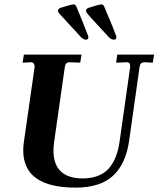

<svg xmlns="http://www.w3.org/2000/svg" viewBox="-20 -846 723 876"><path d="M86 -160Q86 -178 89 -199L138 -541V-543Q138 -551 133.5 -556.5Q129 -562 122 -562L83 -560L89 -597H352L346 -560L298 -562Q279 -562 276 -542L227 -199Q224 -178 224 -159Q224 -95 258 -63.5Q292 -32 356 -32Q435 -32 475 -76Q515 -120 526 -203L574 -541V-544Q574 -562 559 -562L510 -560L515 -597H683L677 -560L639 -562Q620 -562 617 -542L569 -203Q554 -98 495.5 -44Q437 10 325 10Q86 10 86 -160ZM349 -677 249 -786Q244 -794 244 -798Q246 -806 255 -810Q268 -814 288.5 -820Q309 -826 316 -826Q320 -826 322.5 -824Q325 -822 328 -817Q329 -816 354 -754L381 -685Q384 -679 383 -674Q382 -665 372 -665Q361 -665 349 -677ZM476 -677Q383 -777 377 -786Q372 -794 372 -798Q374 -806 383 -810Q396 -814 416 -820Q436 -826 443 -826Q447 -826 449.5 -824Q452 -822 455 -817Q457 -813 493 -726L509 -685Q512 -678 511 -674Q510 -665 499 -665Q488 -665 476 -677Z"/></svg>

Font: Unna
Style: Bold Italic
Weight: 700
Italic angle: -8.05°
Designer: Jorge de Buen Unna
Foundry: Omnibus-Type
Version: Version 2.008